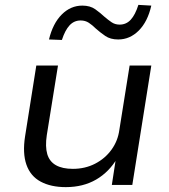

<svg xmlns="http://www.w3.org/2000/svg" viewBox="-20 -759 694 788"><path d="M250 9Q189 9 147 -13.5Q105 -36 88.5 -83Q72 -130 83 -200L129 -490H218L172 -204Q165 -157 174 -126.5Q183 -96 209.5 -81Q236 -66 279 -66Q329 -66 370 -87Q411 -108 437.5 -144.5Q464 -181 470 -227L512 -490H601L523 0H439L456 -111H462Q428 -53 374.5 -22Q321 9 250 9ZM234 -595 181 -597Q197 -663 233.5 -699.5Q270 -736 318 -736Q350 -736 371 -721Q392 -706 409 -690Q423 -678 437.5 -668Q452 -658 471 -658Q498 -658 516.5 -678Q535 -698 548 -739L601 -736Q586 -670 549.5 -633.5Q513 -597 465 -597Q433 -597 412 -611.5Q391 -626 373 -642Q359 -656 344.5 -665.5Q330 -675 311 -675Q284 -675 265.5 -655Q247 -635 234 -595Z"/></svg>

Font: Nunito Sans 10pt SemiExpanded
Style: Italic
Weight: 400
Width: 6
Italic angle: -9°
Designer: Vernon Adams
Foundry: Vernon Adams
Version: Version 3.101;gftools[0.9.27]